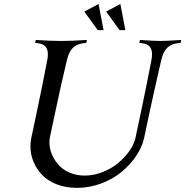

<svg xmlns="http://www.w3.org/2000/svg" viewBox="-20 -931 920 954"><path d="M721.7 -366.2 696.3 -246.6Q687 -202.1 657.7 -158Q628.4 -113.8 585.4 -77.9Q542.5 -42 483.9 -19.8Q425.3 2.4 362.8 2.4Q307.6 2.4 262.7 -14.9Q217.8 -32.2 189.7 -61.5Q161.6 -90.8 146.5 -127.2Q131.3 -163.6 131.3 -203.6Q131.3 -225.6 135.7 -246.6L161.1 -366.2Q190.9 -507.3 214.8 -632.3Q217.8 -648.4 217.8 -661.6Q217.8 -711.4 168 -716.3L154.8 -717.8L157.7 -732.4Q231.4 -727.5 283.7 -727.5Q336.4 -727.5 411.6 -732.4L408.7 -717.8L394.5 -716.3Q360.8 -712.4 341.3 -692.6Q321.8 -672.9 312.5 -632.3Q281.7 -504.4 252.9 -366.2L228.5 -251.5Q225.6 -235.4 225.6 -223.6Q225.6 -194.3 237.3 -165.5Q249 -136.7 270.3 -112.5Q291.5 -88.4 325.4 -73.5Q359.4 -58.6 400.4 -58.6Q446.3 -58.6 491 -76.4Q535.6 -94.2 568.6 -122.1Q601.6 -149.9 624.3 -182.9Q647 -215.8 653.3 -246.6L686.5 -403.8Q711.4 -522.5 732.4 -632.3Q735.4 -648.4 735.4 -661.6Q735.4 -711.4 685.5 -716.3L672.4 -717.8L675.3 -732.4Q749 -727.5 776.9 -727.5Q805.2 -727.5 880.4 -732.4L877.4 -717.8L863.3 -716.3Q830.1 -712.9 810.3 -692.9Q790.5 -672.9 781.2 -632.3Q740.7 -456.1 721.7 -366.2ZM494.6 -781.2H465.8L398.9 -873.5L469.7 -911.1ZM603 -781.2H574.2L507.3 -873.5L578.1 -911.1Z"/></svg>

Font: Flanker
Style: Italic
Weight: 400
Italic angle: -12°
Designer: Flanker
Version: Version 2.027